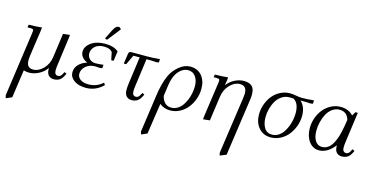

<svg xmlns="http://www.w3.org/2000/svg" viewBox="-88 -1095 3606 1850"><g transform="rotate(15 1714.5 -170.0)"><path d="M24.9 274.9 115.2 -363.8Q118.2 -380.9 118.2 -391.1Q118.2 -402.8 111.8 -407Q105.5 -411.1 87.9 -411.1H58.1L63 -439Q129.9 -439 192.9 -445.8L190.9 -418L152.8 -154.8Q148.9 -124.5 148.9 -110.8Q148.9 -85.9 154.8 -69.3Q160.6 -52.7 171.1 -45.2Q181.6 -37.6 192.1 -34.9Q202.6 -32.2 216.8 -32.2Q268.1 -32.2 314.9 -79.6Q361.8 -127 372.1 -201.2L404.8 -439L472.2 -445.8L470.2 -421.9L432.1 -141.1Q426.8 -100.6 426.8 -82Q426.8 -35.2 463.9 -35.2Q487.8 -35.2 502.9 -64.9L514.2 -86.9L537.1 -76.2L525.9 -54.2Q507.8 -19 484.4 -6.1Q460.9 6.8 431.2 6.8Q398.4 6.8 378.7 -13.9Q358.9 -34.7 358.9 -76.2V-86.9Q328.1 -42 280 -17.6Q231.9 6.8 186 6.8Q153.3 6.8 130.9 -2L90.8 277.8L32.2 303.2Z M587.9 -105Q587.9 -150.4 619.9 -183.6Q651.9 -216.8 702.6 -231.9Q668.5 -246.1 649.7 -269.5Q630.9 -293 630.9 -321.8Q630.9 -376 685.1 -414.1Q739.3 -452.1 824.7 -452.1Q909.2 -452.1 956.5 -412.1L942.9 -314H919.4L903.8 -390.1Q880.9 -422.9 819.8 -422.9Q761.2 -422.9 729.5 -393.1Q697.8 -363.3 697.8 -323.2Q697.8 -291 720.5 -268.6Q743.2 -246.1 780.8 -246.1Q814.5 -246.1 858.9 -252L856.4 -224.1L855.5 -216.8L830.6 -213.9Q805.2 -216.8 787.6 -216.8Q728.5 -216.8 692.1 -184.1Q655.8 -151.4 655.8 -108.9Q655.8 -76.2 683.8 -54.2Q711.9 -32.2 766.6 -32.2Q848.1 -32.2 908.7 -86.9L922.9 -66.9Q850.1 6.8 751.5 6.8Q677.2 6.8 632.6 -25.1Q587.9 -57.1 587.9 -105ZM807.6 -502 853.5 -594.2Q867.2 -621.1 879.2 -632.1Q891.1 -643.1 906.7 -643.1Q922.4 -643.1 931.6 -624L828.6 -493.2Z M1044.4 -314 1058.6 -411.1Q1061 -427.2 1066.9 -433.1Q1072.8 -439 1089.4 -439H1249.5Q1305.2 -439 1370.1 -445.8L1369.1 -418L1367.2 -411.1L1342.3 -408.2Q1315.4 -411.1 1273.4 -411.1H1245.1L1208.5 -141.1Q1203.1 -100.6 1203.1 -82Q1203.1 -35.2 1240.2 -35.2Q1264.2 -35.2 1279.3 -64.9L1290.5 -86.9L1313.5 -76.2L1302.2 -54.2Q1284.2 -19 1260.7 -6.1Q1237.3 6.8 1207.5 6.8Q1174.8 6.8 1155 -14.2Q1135.3 -35.2 1135.3 -78.1Q1135.3 -107.9 1140.1 -141.1L1177.2 -411.1H1114.3L1068.4 -314Z M1374 274.9 1427.2 -98.1Q1443.4 -220.7 1481.9 -305.2Q1507.3 -361.8 1561.3 -407Q1615.2 -452.1 1673.3 -452.1Q1745.6 -452.1 1787.8 -402.6Q1830.1 -353 1830.1 -272Q1830.1 -219.2 1812 -168.7Q1793.9 -118.2 1762.7 -79.3Q1731.4 -40.5 1686.3 -16.8Q1641.1 6.8 1590.3 6.8Q1530.3 6.8 1485.4 -29.8L1439.9 277.8L1381.3 303.2ZM1497.1 -113.8Q1505.9 -71.8 1530.8 -46.9Q1555.7 -22 1595.2 -22Q1627 -22 1655 -38.3Q1683.1 -54.7 1702.4 -81.3Q1721.7 -107.9 1735.8 -141.8Q1750 -175.8 1756.6 -211.2Q1763.2 -246.6 1763.2 -279.8Q1763.2 -337.9 1736.1 -375.5Q1709 -413.1 1663.1 -413.1Q1608.4 -413.1 1566.4 -363Q1524.4 -313 1512.2 -222.2Z M1915 -411.1 1919.9 -439Q1986.8 -439 2049.8 -445.8L2047.9 -418L2039.1 -363.8Q2069.3 -404.8 2115.5 -428.5Q2161.6 -452.1 2208 -452.1Q2260.7 -452.1 2287.8 -427.5Q2314.9 -402.8 2314.9 -345.2Q2314.9 -320.3 2311 -294.9L2229 277.8L2166 303.2L2160.2 274.9L2241.7 -290Q2246.1 -324.2 2246.1 -334Q2246.1 -358.9 2240.2 -375.5Q2234.4 -392.1 2223.4 -399.9Q2212.4 -407.7 2201.7 -410.4Q2190.9 -413.1 2176.8 -413.1Q2126 -413.1 2079.3 -366Q2032.7 -318.8 2022 -244.1L1987.8 0L1920.9 6.8L1922.9 -17.1L1972.2 -363.8Q1975.1 -380.9 1975.1 -391.1Q1975.1 -402.8 1968.8 -407Q1962.4 -411.1 1944.8 -411.1Z M2429.7 -178.2Q2429.7 -231 2447.5 -280.8Q2465.3 -330.6 2496.3 -368.4Q2527.3 -406.2 2572.3 -429.2Q2617.2 -452.1 2668 -452.1Q2691.9 -452.1 2727.1 -445.6Q2762.2 -439 2786.1 -439Q2841.8 -439 2906.7 -445.8L2905.8 -418L2903.8 -411.1L2878.9 -408.2Q2852.1 -411.1 2810.1 -411.1H2781.7Q2835 -360.8 2835 -272Q2835 -219.2 2816.7 -168.9Q2798.3 -118.7 2767.1 -79.6Q2735.8 -40.5 2690.7 -16.8Q2645.5 6.8 2594.7 6.8Q2519 6.8 2474.4 -45.7Q2429.7 -98.1 2429.7 -178.2ZM2497.1 -169.9Q2497.1 -105.5 2522.7 -63.7Q2548.3 -22 2600.1 -22Q2631.8 -22 2659.7 -38.3Q2687.5 -54.7 2706.8 -81.3Q2726.1 -107.9 2740.2 -141.8Q2754.4 -175.8 2761.2 -211.2Q2768.1 -246.6 2768.1 -279.8Q2768.1 -381.8 2710 -412.1Q2695.8 -413.1 2670.9 -413.1Q2629.9 -413.1 2595.9 -390.6Q2562 -368.2 2541 -332.5Q2520 -296.9 2508.5 -254.4Q2497.1 -211.9 2497.1 -169.9Z M2936.5 -178.2Q2936.5 -231 2954.3 -280.8Q2972.2 -330.6 3003.2 -368.4Q3034.2 -406.2 3079.1 -429.2Q3124 -452.1 3174.8 -452.1Q3251 -452.1 3298.8 -400.9L3321.8 -439H3345.7L3304.7 -141.1Q3299.8 -104.5 3299.8 -82Q3299.8 -35.2 3336.9 -35.2Q3360.8 -35.2 3376 -64.9L3386.7 -86.9L3409.7 -76.2L3398.9 -54.2Q3380.9 -19 3357.2 -6.1Q3333.5 6.8 3303.7 6.8Q3271 6.8 3251.5 -13.9Q3231.9 -34.7 3231.9 -76.2V-85Q3160.6 6.8 3075.7 6.8Q3014.2 6.8 2975.3 -46.1Q2936.5 -99.1 2936.5 -178.2ZM3003.9 -169.9Q3003.9 -108.4 3027.8 -70.3Q3051.8 -32.2 3096.7 -32.2Q3120.1 -32.2 3140.4 -42.2Q3160.6 -52.2 3175.8 -68.6Q3190.9 -85 3203.9 -110.1Q3216.8 -135.3 3225.8 -160.9Q3234.9 -186.5 3242.7 -220.7Q3250.5 -254.9 3255.6 -283.4Q3260.7 -312 3265.6 -348.1Q3242.7 -422.9 3169.9 -422.9Q3130.9 -422.9 3098.4 -399.7Q3065.9 -376.5 3045.9 -339.4Q3025.9 -302.2 3014.9 -258.3Q3003.9 -214.4 3003.9 -169.9Z"/></g></svg>

Font: Dihjauti
Style: Italic
Weight: 400
Italic angle: -9°
Designer: T. Christopher White
Version: Version 3.0.0